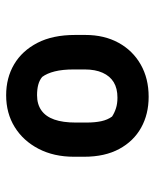

<svg xmlns="http://www.w3.org/2000/svg" viewBox="42 -844 515 640"><g transform="rotate(-90 300.0 -524.5)"><path d="M302 -762Q360 -762 405 -735.5Q450 -709 476.5 -658Q503 -607 503 -532V-498Q503 -435 477 -387.5Q451 -340 404.5 -313.5Q358 -287 297 -287Q239 -287 194 -312Q149 -337 123 -385Q97 -433 97 -502V-536Q97 -603 123.5 -654Q150 -705 196 -733.5Q242 -762 302 -762ZM302 -659Q272 -659 251.5 -644.5Q231 -630 221 -601.5Q211 -573 211 -530V-494Q211 -466 215.5 -445Q220 -424 231 -409Q243 -401 258.5 -396Q274 -391 294 -391Q325 -391 345.5 -403.5Q366 -416 377 -440.5Q388 -465 388 -500V-537Q388 -574 381.5 -600Q375 -626 363 -642Q352 -651 337 -655Q322 -659 302 -659Z"/></g></svg>

Font: Rec Mono Semicasual
Style: Bold
Weight: 700
Version: Version 1.085; ttfautohint (v1.8.4.7-5d5b)